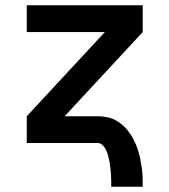

<svg xmlns="http://www.w3.org/2000/svg" viewBox="-20 -540 640 725"><path d="M400 165Q400 153 400 141.5Q400 130 399 118.5Q398 107 397 95.5Q396 84 394 73Q392 62 389 50.5Q386 39 381.5 28.5Q377 18 368.5 9Q360 0 349 0H81V-101L376 -419H81V-520H519V-419L224 -101H349Q367 -101 384.5 -97.5Q402 -94 417.5 -85.5Q433 -77 446 -65Q459 -53 469 -38.5Q479 -24 487 -8Q495 8 500.5 25Q506 42 509.5 59.5Q513 77 515.5 94.5Q518 112 518.5 129.5Q519 147 519 165Z"/></svg>

Font: Iosevka Fixed Extended
Style: Bold
Weight: 700
Width: 7
Monospace: yes
Designer: Belleve Invis
Foundry: Belleve Invis
Version: Version 24.1.1; ttfautohint (v1.8.4)